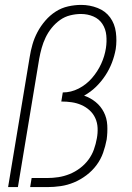

<svg xmlns="http://www.w3.org/2000/svg" viewBox="-20 -763 540 783"><path d="M13 0 101 -530Q105 -556 112.5 -582Q120 -608 133 -632.5Q146 -657 165 -679Q184 -701 207.5 -716Q231 -731 258 -737Q285 -743 311 -743Q346 -743 378 -730.5Q410 -718 429 -692Q448 -666 452.5 -631.5Q457 -597 452 -563Q447 -535 436.5 -507.5Q426 -480 409.5 -455Q393 -430 371.5 -409Q350 -388 323 -373Q349 -364 370 -347Q391 -330 403.5 -305.5Q416 -281 417.5 -252Q419 -223 415 -194Q410 -167 400.5 -140Q391 -113 373.5 -89.5Q356 -66 332 -48Q308 -30 281.5 -19Q255 -8 227.5 -4Q200 0 172 0H103L109 -37H172Q195 -37 218 -40.5Q241 -44 263.5 -53Q286 -62 306 -77Q326 -92 340.5 -111.5Q355 -131 363 -153.5Q371 -176 375 -199Q379 -220 378 -241.5Q377 -263 368.5 -281.5Q360 -300 345 -313.5Q330 -327 311.5 -335Q293 -343 272.5 -346Q252 -349 230 -349L236 -386Q270 -386 301 -402Q332 -418 355 -444.5Q378 -471 392.5 -502.5Q407 -534 412 -567Q416 -593 413.5 -619Q411 -645 397.5 -665.5Q384 -686 360.5 -696Q337 -706 310 -706Q289 -706 266.5 -700.5Q244 -695 225 -681.5Q206 -668 191 -649.5Q176 -631 166 -610Q156 -589 150 -567.5Q144 -546 140 -524L53 0Z"/></svg>

Font: Iosevka Curly XLtObl
Style: Regular
Weight: 200
Italic angle: -9°
Monospace: yes
Designer: Belleve Invis
Foundry: Belleve Invis
Version: Version 11.1.0; ttfautohint (v1.8.3)